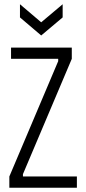

<svg xmlns="http://www.w3.org/2000/svg" viewBox="-20 -884 407 904"><path d="M24 0V-53L254 -596V-607H32V-660H318V-607L88 -64V-53H342V0ZM74 -864 174 -779 275 -864V-802L174 -717L74 -802Z"/></svg>

Font: Bricolage Grotesque Condensed ExtraLight
Style: Regular
Weight: 250
Width: 3
Designer: Mathieu Triay
Foundry: Atelier Triay
Version: Version 1.000;gftools[0.9.30]